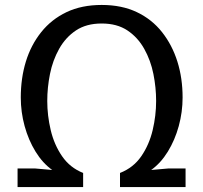

<svg xmlns="http://www.w3.org/2000/svg" viewBox="-20 -756 822 776"><path d="M465 -57Q519 -78 551 -124.5Q583 -171 597 -230Q611 -289 611 -348Q611 -402 600 -457Q589 -512 563 -558.5Q537 -605 495 -633Q453 -661 391 -661Q329 -661 287 -633Q245 -605 219 -558.5Q193 -512 182 -457Q171 -402 171 -348Q171 -289 185 -230Q199 -171 231 -124.5Q263 -78 316 -57V0H51V-75H123L191 -69Q152 -97 123.5 -143.5Q95 -190 79.5 -246.5Q64 -303 64 -362Q64 -440 84.5 -507Q105 -574 146.5 -626Q188 -678 249 -707Q310 -736 391 -736Q472 -736 533 -707Q594 -678 635 -626Q676 -574 697 -507Q718 -440 718 -362Q718 -303 702.5 -246.5Q687 -190 658.5 -143.5Q630 -97 591 -69L659 -75H730V0H465Z"/></svg>

Font: Rosario Medium
Style: Regular
Weight: 500
Version: Version 1.201